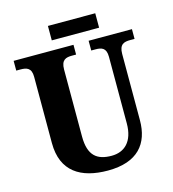

<svg xmlns="http://www.w3.org/2000/svg" viewBox="-124 -954 959 1066"><g transform="rotate(-15 355.5 -421.0)"><path d="M250 -769H522V-852H250ZM365 10C537 10 608 -80 608 -214V-595C608 -651 636 -658 671 -658H696V-714H447V-658H471C506 -658 533 -651 533 -599V-216C533 -111 479 -64 406 -64C323 -64 274 -99 274 -210V-595C274 -651 302 -658 336 -658H360V-714H16V-658H40C75 -658 103 -651 103 -599V-218C103 -54 210 10 365 10Z"/></g></svg>

Font: Noto Serif Georgian SemiCondensed ExtraBold
Style: Regular
Weight: 800
Width: 4
Designer: Monotype Design Team, Akaki Razmadze
Foundry: Google LLC
Version: Version 2.003